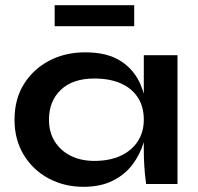

<svg xmlns="http://www.w3.org/2000/svg" viewBox="-20 -710 763 741"><path d="M302 11Q228 11 167.5 -21.5Q107 -54 71.5 -112.5Q36 -171 36 -248Q36 -327 72 -385Q108 -443 169.5 -475.5Q231 -508 309 -508Q395 -508 447.5 -473.5Q500 -439 524 -380Q548 -321 548 -248Q548 -204 534 -158.5Q520 -113 491 -74.5Q462 -36 415 -12.5Q368 11 302 11ZM344 -89Q403 -89 446 -109Q489 -129 512 -165Q535 -201 535 -248Q535 -299 511.5 -334.5Q488 -370 445.5 -388.5Q403 -407 344 -407Q261 -407 215 -363.5Q169 -320 169 -248Q169 -200 191 -164.5Q213 -129 252.5 -109Q292 -89 344 -89ZM535 -497H665V0H544Q544 0 541.5 -19.5Q539 -39 537 -69Q535 -99 535 -128ZM191 -609V-690H498V-609Z"/></svg>

Font: Syne
Style: Bold
Weight: 700
Designer: Lucas Descroix
Foundry: Bonjour Monde
Version: Version 2.200